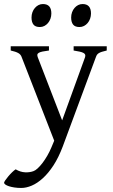

<svg xmlns="http://www.w3.org/2000/svg" viewBox="-43 -682 556 946"><path d="M482.9 -433.1Q468.3 -429.7 459 -426.8Q449.7 -423.8 443.8 -420.2Q438 -416.5 434.8 -411.9Q431.6 -407.2 429.2 -399.9L266.1 40Q245.6 94.2 220.5 132.8Q195.3 171.4 168.2 196Q141.1 220.7 113.8 232.4Q86.4 244.1 62 244.1Q43.5 244.1 27.8 241.7Q12.2 239.3 1 235.6Q-10.3 231.9 -16.6 227.3Q-22.9 222.7 -22.9 218.3Q-22.9 215.3 -17.1 206.5Q-11.2 197.8 -2.4 187.3Q6.3 176.8 16.4 167Q26.4 157.2 34.2 152.3Q57.6 166 80.8 167Q104 168 122.1 161.1Q130.9 158.2 142.6 147.5Q154.3 136.7 166.3 121.1Q178.2 105.5 189.7 85.7Q201.2 65.9 210 44.9L224.1 11.2L64 -399.9Q59.6 -413.6 46.9 -420.7Q34.2 -427.7 9.8 -433.1V-454.1H198.2V-433.1Q179.2 -430.7 167.2 -428.2Q155.3 -425.8 148.7 -422.1Q142.1 -418.5 141.1 -413.1Q140.1 -407.7 143.1 -399.9L263.2 -88.9L376 -399.9Q378.4 -407.2 376.7 -412.4Q375 -417.5 368.4 -421.1Q361.8 -424.8 349.9 -427.5Q337.9 -430.2 319.8 -433.1V-454.1H482.9ZM405.3 -615.7Q405.3 -602.1 400.9 -589.8Q396.5 -577.6 388.9 -568.6Q381.3 -559.6 371.1 -554.2Q360.8 -548.8 348.6 -548.8Q326.7 -548.8 317.1 -561Q307.6 -573.2 307.6 -595.7Q307.6 -609.4 312 -621.6Q316.4 -633.8 324.2 -642.8Q332 -651.9 342 -657Q352.1 -662.1 363.8 -662.1Q405.3 -662.1 405.3 -615.7ZM210 -615.7Q210 -602.1 205.6 -589.8Q201.2 -577.6 193.6 -568.6Q186 -559.6 175.8 -554.2Q165.5 -548.8 153.3 -548.8Q131.3 -548.8 121.8 -561Q112.3 -573.2 112.3 -595.7Q112.3 -609.4 116.7 -621.6Q121.1 -633.8 128.9 -642.8Q136.7 -651.9 146.7 -657Q156.7 -662.1 168.5 -662.1Q210 -662.1 210 -615.7Z"/></svg>

Font: Noto Serif Devanagari
Style: Regular
Weight: 400
Designer: Monotype Design Team
Foundry: Monotype Imaging Inc.
Version: Version 1.01